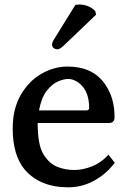

<svg xmlns="http://www.w3.org/2000/svg" viewBox="-20 -795 560 834"><path d="M35.2 -237.3Q35.2 -322.3 70.3 -382.8Q105.5 -443.4 160.2 -474.6Q214.8 -505.9 273.4 -505.9Q381.8 -505.9 434.6 -431.6Q478.5 -370.1 477.5 -285.2Q477.5 -260.7 453.1 -260.7H143.6Q143.6 -165 168.9 -124.5Q194.3 -84 229 -70.3Q263.7 -56.6 301.8 -56.6Q339.8 -56.6 379.4 -72.3Q418.9 -87.9 448.2 -120.1L451.2 -123L478.5 -87.9L476.6 -85.9Q442.4 -40 389.6 -10.7Q336.9 18.6 276.4 18.6Q154.3 18.6 87.9 -57.6Q35.2 -120.1 35.2 -237.3ZM149.4 -315.4H355.5Q367.2 -315.4 367.2 -327.1Q367.2 -405.3 317.4 -438.5Q295.9 -452.1 276.9 -452.1Q257.8 -452.1 232.4 -441.4Q207 -430.7 183.6 -401.4Q160.2 -372.1 149.4 -315.4ZM220.7 -633.8 306.6 -772.5Q312.5 -775.4 322.3 -775.4Q366.2 -775.4 393.6 -747.1L397.5 -731.4L263.7 -603.5Q240.2 -580.1 230 -580.6Q219.7 -581.1 212.9 -586.4Q206.1 -591.8 206.1 -602.1Q206.1 -612.3 220.7 -633.8Z"/></svg>

Font: GenEi LateMin P v2
Style: Medium
Weight: 500
Designer: o_tamon (Modified)
Foundry: o_tamon / Adobe Systems Incorporated / FONT 910 / Philipp H. Poll
Version: Version 2.1;Original Version 1.004